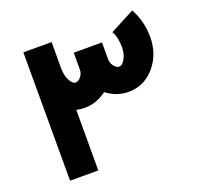

<svg xmlns="http://www.w3.org/2000/svg" viewBox="-124 -848 1022 984"><g transform="rotate(-20 387.0 -355.5)"><path d="M694 -711Q734 -636 734 -553Q734 -457 676.5 -391Q619 -325 535 -325Q470 -325 415 -367Q360 -325 295 -325Q273 -325 250 -330V0H96V-700H250V-553Q251 -516 265 -489.5Q279 -463 296 -463Q311 -463 324.5 -480Q338 -497 338 -518V-610H492V-518Q492 -497 505.5 -480Q519 -463 533 -463Q550 -463 565 -489.5Q580 -516 580 -552Q580 -608 560 -641Z"/></g></svg>

Font: Montserrat-Arabic SemiBold
Style: Regular
Weight: 600
Designer: Mohamed Gaber
Foundry: Kief Type Foundry
Version: Version 5.008;PS 005.008;hotconv 1.0.88;makeotf.lib2.5.64775